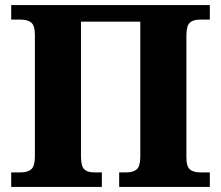

<svg xmlns="http://www.w3.org/2000/svg" viewBox="-20 -734 868 754"><path d="M24 -57H61Q89 -57 103 -69.5Q117 -82 117 -120V-598Q117 -633 103 -645Q89 -657 61 -657H24V-714H804V-657H765Q738 -657 725 -644.5Q712 -632 712 -594V-115Q712 -80 726 -68.5Q740 -57 766 -57H804V0H448V-57H476Q504 -57 517.5 -69.5Q531 -82 531 -120V-649H298V-120Q298 -82 310.5 -69.5Q323 -57 350 -57H380V0H24Z"/></svg>

Font: Noto Serif ExtraBold
Style: Regular
Weight: 800
Designer: Monotype Design Team
Foundry: Monotype Imaging Inc.
Version: Version 1.001